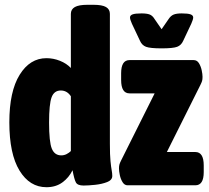

<svg xmlns="http://www.w3.org/2000/svg" viewBox="-20 -774 874 802"><path d="M174 8Q104 8 61.5 -61.5Q19 -131 19 -263Q19 -392 62 -461.5Q105 -531 174 -531Q203 -531 230.5 -520Q258 -509 276 -490V-716Q276 -735 292.5 -744.5Q309 -754 346 -754H370Q407 -754 423 -744.5Q439 -735 439 -716V-173Q439 -126 441.5 -101Q444 -76 446.5 -63Q449 -50 449 -39Q449 -22 427.5 -13.5Q406 -5 377.5 -2Q349 1 329 1Q304 1 297 -12Q290 -25 283 -63Q268 -32 240.5 -12Q213 8 174 8ZM236 -125Q248 -125 258.5 -130.5Q269 -136 276 -143V-372Q260 -396 234 -396Q206 -396 195.5 -367.5Q185 -339 185 -262Q185 -181 196.5 -153Q208 -125 236 -125ZM513 0Q500 0 492 -13Q484 -26 480.5 -42.5Q477 -59 477 -70Q477 -81 479 -87.5Q481 -94 486 -104L626 -384H521Q486 -384 486 -440V-468Q486 -523 521 -523H789Q803 -523 811 -510Q819 -497 822.5 -480.5Q826 -464 826 -453Q826 -442 824 -435.5Q822 -429 817 -419L677 -139H796Q831 -139 831 -83V-55Q831 0 796 0ZM739 -718Q765 -718 776 -714Q787 -710 787 -701Q787 -693 779 -675L745 -603Q737 -585 720 -578.5Q703 -572 655 -572Q607 -572 590 -578.5Q573 -585 565 -603L531 -675Q523 -693 523 -701Q523 -710 534 -714Q545 -718 571 -718Q593 -718 605 -713.5Q617 -709 626 -694L655 -652L684 -694Q693 -708 705 -713Q717 -718 739 -718Z"/></svg>

Font: Asap Condensed ExtraBold
Style: Regular
Weight: 800
Width: 3
Designer: Pablo Cosgaya
Foundry: Omnibus-Type
Version: Version 3.001; ttfautohint (v1.8.4.7-5d5b)